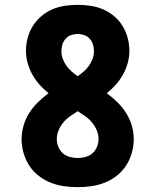

<svg xmlns="http://www.w3.org/2000/svg" viewBox="-20 -763 640 791"><path d="M300 8Q271 8 243 4Q215 0 188.5 -10.5Q162 -21 139 -39Q116 -57 100.5 -81Q85 -105 77 -133Q69 -161 69 -189Q69 -218 77 -245.5Q85 -273 100.5 -297.5Q116 -322 136.5 -342Q157 -362 180 -379Q160 -395 143 -414Q126 -433 113.5 -455.5Q101 -478 94 -503Q87 -528 87 -554Q87 -580 94 -606.5Q101 -633 115 -655.5Q129 -678 150 -696Q171 -714 195.5 -724.5Q220 -735 246.5 -739Q273 -743 300 -743Q327 -743 353.5 -739Q380 -735 404.5 -724.5Q429 -714 450 -696.5Q471 -679 485 -656Q499 -633 506 -606.5Q513 -580 513 -554Q513 -528 506 -503Q499 -478 486.5 -455.5Q474 -433 457 -414Q440 -395 420 -379Q443 -362 463.5 -342Q484 -322 499.5 -297.5Q515 -273 523 -245.5Q531 -218 531 -189Q531 -161 523 -133Q515 -105 499.5 -81Q484 -57 461 -39Q438 -21 411.5 -10.5Q385 0 357 4Q329 8 300 8ZM300 -449Q313 -458 325.5 -469Q338 -480 347 -493Q356 -506 361.5 -521Q367 -536 367 -553Q367 -566 363 -579.5Q359 -593 349.5 -603.5Q340 -614 327 -618.5Q314 -623 300 -623Q286 -623 273 -618.5Q260 -614 250.5 -603.5Q241 -593 237 -579.5Q233 -566 233 -553Q233 -536 238.5 -521Q244 -506 253 -493Q262 -480 274.5 -469Q287 -458 300 -449ZM300 -112Q316 -112 332.5 -116.5Q349 -121 361 -131.5Q373 -142 379.5 -158Q386 -174 386 -190Q386 -209 378.5 -226.5Q371 -244 359 -258.5Q347 -273 331.5 -284Q316 -295 300 -305Q284 -295 268.5 -284Q253 -273 241 -258.5Q229 -244 221.5 -226.5Q214 -209 214 -190Q214 -174 220.5 -158Q227 -142 239 -131.5Q251 -121 267.5 -116.5Q284 -112 300 -112Z"/></svg>

Font: Iosevka Custom Heavy Extended
Style: Regular
Weight: 900
Width: 7
Monospace: yes
Designer: Belleve Invis
Foundry: Belleve Invis
Version: Version 11.2.4; ttfautohint (v1.8.4)